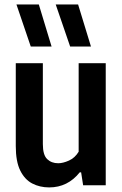

<svg xmlns="http://www.w3.org/2000/svg" viewBox="-20 -828 546 858"><path d="M200 9.5Q158 9.5 124.2 -8Q90.5 -25.5 70.5 -65.8Q50.5 -106 50.5 -175.5V-545.5H171.5V-184Q171.5 -135.5 190.8 -117Q210 -98.5 240 -98.5Q261.5 -98.5 288.2 -110.5Q315 -122.5 331.5 -150V-545.5H452.5V0H351.5L342.5 -58H336.5Q282.5 9.5 200 9.5ZM293.5 -620 229 -808H329L386.5 -620ZM117.5 -620 53.5 -808H153.5L210.5 -620Z"/></svg>

Font: Encode Sans Cnd SmBold
Style: Regular
Weight: 600
Width: 3
Designer: Multiple Designers
Foundry: Impallari Type
Version: Version 3.002; ttfautohint (v1.8.3) -l 8 -r 50 -G 200 -x 14 